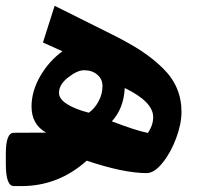

<svg xmlns="http://www.w3.org/2000/svg" viewBox="-49 -629 674 649"><path d="M297.4 -337.9Q297.4 -361.8 279.8 -376.7Q262.2 -391.6 235.4 -391.6Q212.4 -391.6 181.4 -367.4Q150.4 -343.3 150.4 -314.9Q150.4 -294.4 177.7 -277.1Q205.1 -259.8 251 -248Q270 -260.7 283.7 -285.6Q297.4 -310.5 297.4 -337.9ZM372.6 -331.5Q369.6 -263.2 329.1 -218.8Q411.1 -187.5 450.7 -179.7Q468.8 -205.6 468.8 -232.9Q468.8 -285.2 372.6 -331.5ZM446.8 -43.9Q369.1 -43.9 244.1 -85.9Q148.4 0 23.4 0H-2.4Q-29.3 0 -29.3 -75.2V-109.4Q-29.3 -180.2 -2.4 -180.2Q70.8 -180.2 106.9 -180.7Q57.6 -208.5 57.6 -268.6Q57.6 -321.3 87.6 -372.6Q117.7 -423.8 162.1 -455.6L96.2 -485.4L135.7 -609.4L332.5 -511.2Q390.1 -482.4 429.9 -456.1Q469.7 -429.7 501.7 -398.2Q533.7 -366.7 549.1 -330.1Q564.5 -293.5 564.5 -250.5Q564.5 -210.9 546.6 -162.4Q528.8 -113.8 500.7 -78.9Q472.7 -43.9 446.8 -43.9Z"/></svg>

Font: Sahel FD-WOL
Style: Bold-FD-WOL
Weight: 700
Foundry: Saber Rastikerdar (saber.rastikerdar@gmail.com)
Version: Version 2.0.2